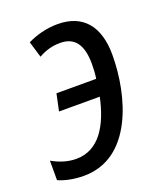

<svg xmlns="http://www.w3.org/2000/svg" viewBox="-123 -620 599 704"><g transform="rotate(-20 176.5 -268.0)"><path d="M85 10C271 10 334 -210 334 -372C334 -482 283 -546 183 -546C139 -546 97 -534 65 -518L84 -455C110 -470 138 -478 168 -478C224 -478 252 -442 252 -366C252 -348 251 -327 248 -309H93L79 -243H238C216 -139 169 -58 80 -58C47 -58 16 -68 -14 -85V-9C10 2 45 10 85 10Z"/></g></svg>

Font: Noto Sans Condensed
Style: Italic
Weight: 400
Width: 3
Italic angle: -12°
Designer: Monotype Design Team
Foundry: Monotype Imaging Inc.
Version: Version 2.013